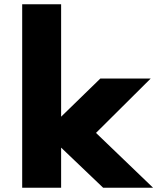

<svg xmlns="http://www.w3.org/2000/svg" viewBox="-20 -880 738 900"><path d="M84 0H266.5V-188L463.5 0H697.5L430 -257L686.5 -512H450.5L266.5 -333V-860H84Z"/></svg>

Font: Spartan ExtraBold
Style: Regular
Weight: 800
Designer: Matt Bailey, Mirko Velimirovic
Foundry: Matt Bailey
Version: Version 1.003; ttfautohint (v1.8.3)